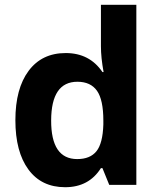

<svg xmlns="http://www.w3.org/2000/svg" viewBox="-20 -780 673 810"><path d="M306.6 -435.1Q196.3 -435.1 195.8 -272Q195.3 -108.9 305.7 -108.9Q360.4 -108.9 387 -142.1Q413.6 -175.3 416 -254.9V-271Q416 -358.9 389.2 -397Q362.3 -435.1 306.6 -435.1ZM412.1 -476.1H417Q405.8 -537.1 405.8 -585V-759.8H555.2V0H440.9L412.1 -70.8H405.8Q355 9.8 254.9 9.8Q154.8 9.8 99.9 -64.9Q44.9 -139.6 44.9 -272.9Q44.9 -406.2 100.8 -481.2Q156.7 -556.2 257.3 -556.2Q357.9 -556.2 412.1 -476.1Z"/></svg>

Font: OpenSans-Bold
Style: Bold
Weight: 700
Foundry: Ascender Corporation
Version: Version 1.10